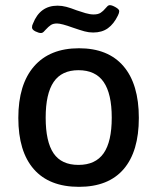

<svg xmlns="http://www.w3.org/2000/svg" viewBox="-20 -717 609 744"><path d="M51 -260Q51 -390 112 -460Q173 -530 286 -530Q399 -530 458.5 -460.5Q518 -391 518 -260Q518 -130 459 -61.5Q400 7 286 7Q171 7 111 -61.5Q51 -130 51 -260ZM413 -261Q413 -354 381.5 -399.5Q350 -445 284 -445Q219 -445 188 -399.5Q157 -354 157 -261Q157 -168 187.5 -123Q218 -78 284 -78Q350 -78 381.5 -123Q413 -168 413 -261ZM104 -611Q104 -619 108 -626Q135 -695 203 -695Q220 -695 237 -690.5Q254 -686 277 -677Q294 -671 311.5 -666Q329 -661 343 -661Q360 -661 370 -667.5Q380 -674 389 -685Q391 -687 395.5 -692Q400 -697 406 -697Q414 -697 428 -689Q442 -681 442 -674Q442 -667 437 -657Q421 -624 398 -607.5Q375 -591 341 -591Q324 -591 307.5 -595.5Q291 -600 262 -610Q218 -626 201 -626Q186 -626 177 -620Q168 -614 157 -602Q153 -597 148.5 -593Q144 -589 139 -589Q130 -589 117 -595.5Q104 -602 104 -611Z"/></svg>

Font: Asap-Medium
Style: Regular
Weight: 500
Designer: Pablo Cosgaya
Foundry: Omnibus-Type
Version: Version 2.000; ttfautohint (v1.8)